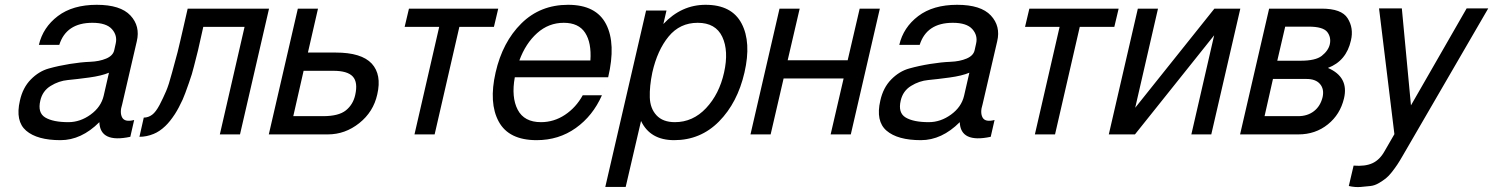

<svg xmlns="http://www.w3.org/2000/svg" viewBox="-20 -560 6221 800"><path d="M539 -60 523 10Q397 37 394 -51Q319 24 232 24Q135 24 89 -15.5Q43 -55 63 -141Q75 -195 108.5 -229Q142 -263 183 -274.5Q224 -286 270.5 -293.5Q317 -301 355.5 -302.5Q394 -304 422.5 -316Q451 -328 456 -351L462 -378Q470 -412 446.5 -438.5Q423 -465 365 -465Q256 -465 227 -373H142Q159 -446 221 -493Q283 -540 383 -540Q482 -540 523.5 -495.5Q565 -451 550 -388L489 -125Q478 -91 489 -70.5Q500 -50 539 -60ZM412 -161 434 -257Q403 -244 351.5 -237Q300 -230 262.5 -226.5Q225 -223 191 -202Q157 -181 148 -141Q136 -90 168.5 -70.5Q201 -51 265 -51Q314 -51 357.5 -82.5Q401 -114 412 -161Z M762 -524H1101L980 0H896L999 -448H827L805 -350Q802 -336 795.5 -312.5Q789 -289 788 -283Q781 -253 767 -214Q750 -165 741 -145Q725 -110 709 -85Q688 -53 669 -35Q645 -12 620 -2Q591 10 561 10L579 -70Q598 -70 614 -82Q629 -93 645 -123Q660 -152 672 -180Q683 -205 697 -258Q718 -335 720 -343Q723 -354 730.5 -387Q738 -420 743 -441Z M1202 -76H1326Q1391 -76 1421 -100Q1451 -124 1460 -164Q1472 -217 1450 -241Q1428 -265 1369 -265H1245ZM1305 -524 1263 -341H1376H1379Q1486 -341 1529 -295Q1571 -249 1552 -167Q1536 -94 1477 -47Q1418 0 1346 0H1100L1221 -524Z M1684 -524H2056L2038 -448H1894L1791 0H1707L1810 -448H1666Z M2216 24Q2100 24 2058 -53.5Q2016 -131 2045 -258Q2074 -385 2152.5 -462.5Q2231 -540 2347 -540Q2464 -540 2505.5 -459Q2547 -378 2514 -238H2429H2125Q2110 -155 2137 -103Q2164 -51 2234 -51Q2288 -51 2334 -81.5Q2380 -112 2408 -163H2488Q2450 -77 2379 -26.5Q2308 24 2216 24ZM2329 -465Q2266 -465 2218 -422Q2170 -379 2144 -308H2440Q2445 -382 2418 -423.5Q2391 -465 2329 -465Z M2672 -516H2757L2744 -460Q2819 -540 2920 -540Q3029 -540 3070 -462Q3111 -384 3082 -258Q3053 -132 2976 -54Q2899 24 2789 24Q2689 24 2651 -56L2587 219H2502ZM2698 -258Q2686 -200 2687.5 -154Q2689 -108 2715.5 -79.5Q2742 -51 2792 -51Q2867 -51 2922 -109.5Q2977 -168 2997 -258Q3017 -348 2989.5 -406.5Q2962 -465 2887 -465Q2813 -465 2766 -408Q2719 -351 2698 -258Z M3228 -524H3312L3262 -309H3512L3562 -524H3646L3525 0H3441L3495 -233H3245L3191 0H3107Z M4124 -60 4108 10Q3982 37 3979 -51Q3904 24 3817 24Q3720 24 3674 -15.5Q3628 -55 3648 -141Q3660 -195 3693.5 -229Q3727 -263 3768 -274.5Q3809 -286 3855.5 -293.5Q3902 -301 3940.5 -302.5Q3979 -304 4007.5 -316Q4036 -328 4041 -351L4047 -378Q4055 -412 4031.5 -438.5Q4008 -465 3950 -465Q3841 -465 3812 -373H3727Q3744 -446 3806 -493Q3868 -540 3968 -540Q4067 -540 4108.5 -495.5Q4150 -451 4135 -388L4074 -125Q4063 -91 4074 -70.5Q4085 -50 4124 -60ZM3997 -161 4019 -257Q3988 -244 3936.5 -237Q3885 -230 3847.5 -226.5Q3810 -223 3776 -202Q3742 -181 3733 -141Q3721 -90 3753.5 -70.5Q3786 -51 3850 -51Q3899 -51 3942.5 -82.5Q3986 -114 3997 -161Z M4269 -524H4641L4623 -448H4479L4376 0H4292L4395 -448H4251Z M4721 -524H4805L4710 -111L5040 -524H5148L5027 0H4944L5039 -413L4709 0H4600Z M5487 -524Q5570 -524 5595 -484Q5621 -443 5609 -392Q5590 -306 5513 -277Q5601 -239 5580 -150Q5564 -83 5513 -42Q5461 0 5390 0H5147L5268 -524ZM5284 -231 5249 -76H5389Q5428 -76 5455 -97Q5482 -118 5491 -156Q5498 -189 5480 -210Q5462 -231 5424 -231ZM5521 -376Q5527 -405 5510 -427Q5492 -449 5433 -449H5335L5302 -307H5400Q5461 -307 5487 -327Q5515 -349 5521 -376Z M5620 130Q5668 134 5698.5 120Q5729 106 5749 70L5790 -1L5726 -525H5821L5859 -121L6091 -525H6181L5824 90Q5812 111 5802 126Q5792 141 5779 157.5Q5766 174 5754 183.5Q5742 193 5725 203Q5708 213 5690.5 215Q5673 217 5649.5 219Q5626 221 5600 215Z"/></svg>

Font: Miedinger
Style: Italic
Weight: 400
Italic angle: -13°
Version: Version 001.000